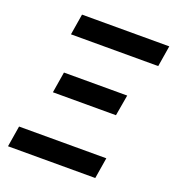

<svg xmlns="http://www.w3.org/2000/svg" viewBox="-133 -841 866 947"><g transform="rotate(20 300.0 -367.5)"><path d="M118 -625 136 -735H594L576 -625ZM463 -326H132L150 -436H482ZM15 0 33 -110H491L473 0Z"/></g></svg>

Font: Iosevka Curly XBdEx
Style: Italic
Weight: 800
Width: 7
Italic angle: -9°
Monospace: yes
Designer: Belleve Invis
Foundry: Belleve Invis
Version: Version 11.1.0; ttfautohint (v1.8.3)